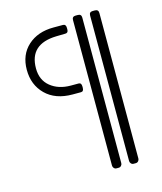

<svg xmlns="http://www.w3.org/2000/svg" viewBox="-121 -818 841 998"><g transform="rotate(-15 300.0 -319.0)"><path d="M254 -700H305Q321 -700 321 -680V-671Q321 -653 305 -653L256 -652Q111 -648 111 -518Q111 -455 154 -420Q197 -385 263 -385H305Q320 -385 320 -365V-358Q320 -338 305 -338H260Q168 -338 115.5 -390Q63 -442 63 -523Q63 -604 116 -652Q169 -700 254 -700ZM381 -730H393Q412 -730 412 -711V72Q412 80 406.5 86Q401 92 393 92H381Q373 92 367.5 86Q362 80 362 72V-711Q362 -730 381 -730ZM473 -730H485Q504 -730 504 -711V72Q504 80 498.5 86Q493 92 485 92H473Q465 92 459.5 86Q454 80 454 72V-711Q454 -730 473 -730Z"/></g></svg>

Font: Text Me One
Style: Regular
Weight: 400
Designer: Julia Petretta
Foundry: Julia Petretta
Version: Version 1.003